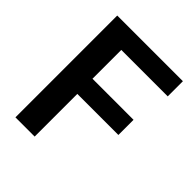

<svg xmlns="http://www.w3.org/2000/svg" viewBox="-199 -830 948 948"><g transform="rotate(45 275.0 -355.5)"><path d="M488.8 -403.8V-297.9H202.1V0H67.9V-710.9H526.4V-605H202.1V-403.8Z"/></g></svg>

Font: Vazirmatn RD FD SemiBold
Style: Regular
Weight: 600
Designer: Saber Rastikerdar
Foundry: Saber Rastikerdar
Version: Version 33.003